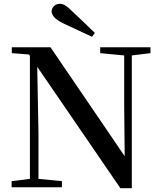

<svg xmlns="http://www.w3.org/2000/svg" viewBox="-20 -983 847 1008"><path d="M478 -810 463 -790Q425 -807 387.5 -825Q350 -843 311 -861Q277 -878 264 -893.5Q251 -909 251 -923Q251 -938 263 -950.5Q275 -963 294 -963Q309 -963 323.5 -954Q338 -945 362 -921Q390 -895 419 -867Q448 -839 478 -810ZM41 0V-32L146 -45H171L305 -32V0ZM137 0V-710H174L182 -285V0ZM506 -704V-735H770V-704L665 -691H641ZM612 5 164 -649 161 -652 132 -697 42 -704V-735H245L653 -136L635 -129L632 -427V-735H672V5Z"/></svg>

Font: Noto Serif TC SemiBold
Style: Regular
Weight: 600
Version: Version 2.002-H1;hotconv 1.1.0;makeotfexe 2.6.0